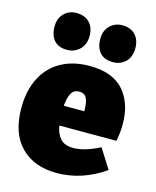

<svg xmlns="http://www.w3.org/2000/svg" viewBox="-120 -880 793 977"><g transform="rotate(15 276.0 -391.5)"><path d="M525 -222H224Q231 -179 253.5 -154.5Q276 -130 321 -130Q381 -130 460 -171L525 -68Q405 15 273 15Q153 15 83.5 -55.5Q14 -126 14 -259Q14 -351 48 -417.5Q82 -484 145.5 -519.5Q209 -555 296 -555Q417 -555 475.5 -488.5Q534 -422 534 -312Q534 -269 525 -222ZM220 -325H328Q328 -372 317 -393.5Q306 -415 279 -415Q249 -415 236 -391Q223 -367 220 -325ZM70 -703Q70 -746 96 -772Q122 -798 161 -798Q205 -798 230 -772Q255 -746 255 -701Q255 -657 228 -630.5Q201 -604 161 -604Q117 -604 93.5 -630Q70 -656 70 -703ZM311 -703Q311 -746 337.5 -772Q364 -798 403 -798Q446 -798 471 -772Q496 -746 496 -701Q496 -656 469.5 -630Q443 -604 403 -604Q358 -604 334.5 -630Q311 -656 311 -703Z"/></g></svg>

Font: Bitter Pro Black
Style: Regular
Weight: 900
Designer: Sol Matas, and Bitter project Authors
Foundry: Sol Matas
Version: Version 1.010